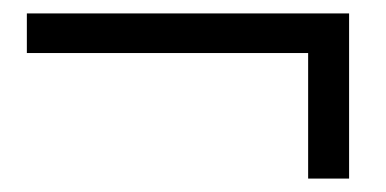

<svg xmlns="http://www.w3.org/2000/svg" viewBox="-20 -432 575 286"><path d="M500 -166H439V-353H20V-412H500Z"/></svg>

Font: Hind Siliguri Light
Style: Regular
Weight: 300
Designer: Jyotish Sonowal
Foundry: Indian Type Foundry
Version: Version 1.001;PS 1.0;hotconv 1.0.86;makeotf.lib2.5.63406; tt